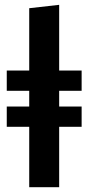

<svg xmlns="http://www.w3.org/2000/svg" viewBox="-20 -775 366 795"><path d="M318 -399H225V-334H318V-250H225V0H101V-250H8V-334H101V-399H8V-483H101V-741L225 -755V-483H318Z"/></svg>

Font: Fira Sans SemiBold
Style: Regular
Weight: 600
Designer: bBox Type GmbH & Carrois Corporate GbR & Edenspiekermann AG
Foundry: bBox Type GmbH & Carrois Corporate GbR & Edenspiekermann AG
Version: Version 4.301;PS 004.301;hotconv 1.0.88;makeotf.lib2.5.64775